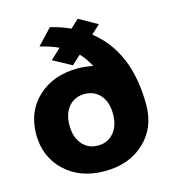

<svg xmlns="http://www.w3.org/2000/svg" viewBox="-117 -890 910 1001"><g transform="rotate(-15 338.0 -390.0)"><path d="M28.8 -265.1Q28.8 -388.2 111.6 -464.8Q194.3 -541.5 326.2 -541.5Q366.7 -541.5 408.2 -532.7Q387.2 -575.2 355.5 -607.9L307.1 -563.5L207.5 -617.7L263.7 -669.9Q223.1 -688.5 164.1 -703.6L242.2 -786.6Q297.9 -773.4 349.6 -750L394 -791.5L493.2 -735.4L445.8 -691.9Q623 -553.7 623 -265.1Q623 -142.1 540.5 -64.7Q458 12.7 326.2 12.7Q194.3 12.7 111.6 -64.9Q28.8 -142.6 28.8 -265.1ZM240.7 -163.6Q272.9 -125.5 326.2 -125.5Q379.4 -125.5 411.4 -163.6Q443.4 -201.7 443.4 -265.1Q443.4 -328.6 411.4 -366Q379.4 -403.3 326.2 -403.3Q272.9 -403.3 240.7 -366Q208.5 -328.6 208.5 -265.1Q208.5 -201.7 240.7 -163.6Z"/></g></svg>

Font: Epilogue ExtraBold
Style: Regular
Weight: 800
Designer: Tyler Finck
Foundry: Etcetera Type Co
Version: Version 2.112